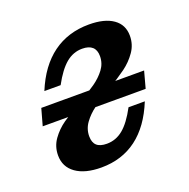

<svg xmlns="http://www.w3.org/2000/svg" viewBox="-88 -513 599 608"><g transform="rotate(-20 211.5 -208.5)"><path d="M38.6 -71.5Q38.6 -101.4 55.4 -125Q72.3 -148.7 96.5 -165.7Q120.8 -182.7 160.9 -206.4Q197.7 -227.4 219.5 -242.8Q241.4 -258.2 256.2 -277.8Q271 -297.5 271 -322Q271 -342.6 259.5 -352.9Q248.1 -363.2 225.5 -363.2Q195.4 -363.2 170.9 -342.9Q146.5 -322.6 122.4 -278H67.6Q98.2 -352.5 149.8 -390.3Q201.4 -428 271.9 -428Q324.3 -428 353.2 -407.7Q382.1 -387.4 382.1 -350.2Q382.1 -320.5 365.4 -296.7Q348.8 -272.8 324.9 -255.2Q300.9 -237.6 261.5 -213.9Q223.5 -190.5 202.5 -175.2Q181.5 -159.9 166.8 -139.7Q152 -119.5 152 -94.7Q152 -73.7 163.1 -63.6Q174.1 -53.5 197.1 -53.5Q227.6 -53.5 252 -73.6Q276.5 -93.7 300.5 -138.7H355.4Q325.1 -64 274.8 -26.4Q224.5 11.3 155.2 11.3Q100.3 11.3 69.5 -10.7Q38.6 -32.7 38.6 -71.5ZM40.2 -231.3H386.7L371.4 -174.9H24.5Z"/></g></svg>

Font: Playfair Micro SmCond SmLight
Style: Italic
Weight: 360
Width: 4
Italic angle: -15.6°
Designer: Claus Eggers Sørensen
Foundry: Claus Eggers Sørensen
Version: Version 2.203;Glyphs 3.3 (3326)